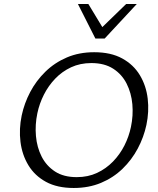

<svg xmlns="http://www.w3.org/2000/svg" viewBox="-20 -927 786 956"><path d="M347 9Q265 9 209 -21.5Q153 -52 121.5 -104Q90 -156 82 -220.5Q74 -285 88 -352Q101 -413 130.5 -469Q160 -525 206 -570Q252 -615 313 -641Q374 -667 449 -667Q532 -667 588.5 -636Q645 -605 676.5 -552.5Q708 -500 715.5 -435.5Q723 -371 709 -305Q696 -244 666 -187.5Q636 -131 590 -86.5Q544 -42 483 -16.5Q422 9 347 9ZM362 -45Q418 -45 463 -66Q508 -87 542.5 -122.5Q577 -158 599.5 -202.5Q622 -247 632 -295Q644 -352 639 -408Q634 -464 610.5 -510.5Q587 -557 543.5 -585Q500 -613 435 -613Q379 -613 334 -592Q289 -571 255 -535.5Q221 -500 198.5 -455.5Q176 -411 166 -363Q154 -306 159 -249.5Q164 -193 187.5 -147Q211 -101 254 -73Q297 -45 362 -45ZM455 -735 474 -777 608 -907H661L501 -735ZM455 -735 368 -907H420L498 -778L501 -735Z"/></svg>

Font: Ysabeau Infant
Style: Italic
Weight: 400
Italic angle: -12°
Designer: Christian Thalmann (Catharsis Fonts)
Version: Version 2.001;gftools[0.9.30]; featfreeze: ss01,ss02,lnum